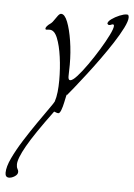

<svg xmlns="http://www.w3.org/2000/svg" viewBox="-139 -429 558 799"><g transform="rotate(5 140.0 -29.5)"><path d="M-71 330Q-87 330 -87 311Q-87 286 -69.5 249Q-52 212 -26 171Q0 130 26 92.5Q52 55 70.5 29Q89 3 91 -2Q97 -20 99.5 -43Q102 -66 102 -92Q102 -142 95.5 -189Q89 -236 76.5 -267Q64 -298 44 -298Q40 -298 36 -297.5Q32 -297 30 -297Q26 -297 26 -302Q26 -305 30.5 -311Q35 -317 48 -326Q53 -330 59.5 -340Q66 -350 73 -359Q80 -368 86 -368Q101 -368 113 -337.5Q125 -307 132.5 -259.5Q140 -212 140 -160Q140 -148 139.5 -136Q139 -124 139 -112Q139 -96 147 -96Q157 -96 176 -117Q195 -138 217.5 -170Q240 -202 261 -236.5Q282 -271 295.5 -298.5Q309 -326 309 -337Q309 -343 304 -343Q301 -343 297 -341Q293 -339 289 -339Q284 -339 281 -344Q281 -353 295.5 -363.5Q310 -374 328 -381.5Q346 -389 357 -389Q362 -389 364 -388Q367 -384 367 -377Q367 -362 352.5 -333Q338 -304 315 -268.5Q292 -233 265 -195.5Q238 -158 212 -124.5Q186 -91 166.5 -66.5Q147 -42 139 -33Q139 -40 136.5 -29.5Q134 -19 130.5 -1.5Q127 16 121.5 30.5Q116 45 110 45Q105 45 99.5 42.5Q94 40 92 40Q18 140 -12.5 194Q-43 248 -43 272Q-43 284 -39 290.5Q-35 297 -35 303Q-35 314 -47.5 322Q-60 330 -71 330Z"/></g></svg>

Font: Bilbo
Style: Regular
Weight: 400
Designer: Robert E. Leuschke
Foundry: Robert E. Leuschke
Version: Version 1.100